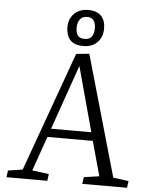

<svg xmlns="http://www.w3.org/2000/svg" viewBox="-61 -991 801 1041"><g transform="rotate(5 339.0 -471.0)"><path d="M403 -706 591 -48 675 -37 670 0H426L432 -37L515 -49L463 -237H216L150 -49L241 -37L236 0H14L19 -37L98 -49L332 -699ZM232 -283H451L356 -632H354ZM367 -745Q316 -745 294 -771Q272 -797 272 -841Q272 -869 284.5 -892Q297 -915 320.5 -928.5Q344 -942 377 -942Q424 -942 447.5 -917.5Q471 -893 471 -849Q471 -803 443 -774Q415 -745 367 -745ZM371 -784Q398 -784 409.5 -801.5Q421 -819 421 -846Q421 -873 410 -888.5Q399 -904 373 -904Q348 -904 335 -886Q322 -868 322 -842Q322 -816 332 -800Q342 -784 371 -784Z"/></g></svg>

Font: Literata 18pt Light
Style: Italic
Weight: 300
Italic angle: -2°
Designer: Latin by Veronika Burian and Jose Scaglione. Greek by Irene Vlachou. Cyrillic by Vera Evstafieva
Foundry: TypeTogether
Version: Version 3.103;gftools[0.9.29]